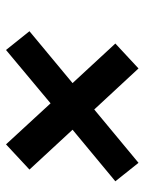

<svg xmlns="http://www.w3.org/2000/svg" viewBox="61 -614 492 655"><g transform="rotate(90 307.5 -286.0)"><path d="M150 -60 332 -212 472 -60 558 -140 422 -287 598 -433 535 -512 353 -361 213 -512 128 -433 263 -287 86 -140Z"/></g></svg>

Font: Ronzino Bold
Style: Italic
Weight: 700
Italic angle: -8°
Designer: Nunzio Mazzaferro
Foundry: Collletttivo
Version: Version 1.000;Glyphs 3.3 (3337)